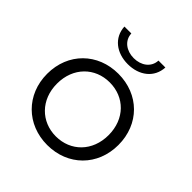

<svg xmlns="http://www.w3.org/2000/svg" viewBox="-197 -874 1021 1021"><g transform="rotate(45 314.0 -363.0)"><path d="M314 -60C204 -60 120 -142 120 -263C120 -385 204 -466 314 -466C425 -466 508 -385 508 -263C508 -142 425 -60 314 -60ZM314 5C469 5 582 -107 582 -263C582 -420 469 -531 314 -531C160 -531 46 -420 46 -263C46 -107 160 5 314 5ZM313 -602C398 -602 463 -651 467 -731H415C413 -679 368 -647 313 -647C258 -647 213 -679 211 -731H159C163 -651 228 -602 313 -602Z"/></g></svg>

Font: Montserrat-Alt1
Style: Regular
Weight: 400
Designer: Differentunic
Foundry: Differentunic
Version: Version 7.222